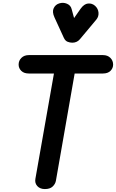

<svg xmlns="http://www.w3.org/2000/svg" viewBox="-20 -1318 810 1340"><path d="M293 1.5Q259.5 1.5 240.5 -19.2Q221.5 -40 227 -70L356.5 -805H181.5Q147 -805 128.5 -823.5Q110 -842 110 -867Q110 -895 129.5 -914.2Q149 -933.5 181.5 -933.5H698.5Q731 -933.5 750.2 -914.2Q769.5 -895 769.5 -867Q769.5 -842 751 -823.5Q732.5 -805 698.5 -805H501L370 -55.5Q365.5 -33 347 -15.8Q328.5 1.5 293 1.5ZM485 -1020Q468 -1020 451.8 -1026.5Q435.5 -1033 426 -1053L360 -1197Q342.5 -1235.5 354.8 -1261Q367 -1286.5 394 -1294.5Q421 -1303 447.2 -1292Q473.5 -1281 480 -1254.5L497 -1192L542.5 -1257Q567 -1291 594.8 -1293.5Q622.5 -1296 644 -1277Q665 -1257.5 667.5 -1230.2Q670 -1203 652.5 -1181.5L537.5 -1044Q526.5 -1031 512.8 -1025.5Q499 -1020 485 -1020Z"/></svg>

Font: Edu AU VIC WA NT Pre
Style: Bold
Weight: 700
Designer: Tina and Corey Anderson, Eben Sorkin, Mirko Velimirovic
Foundry: Google for Education
Version: Version 1.001